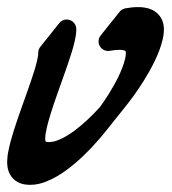

<svg xmlns="http://www.w3.org/2000/svg" viewBox="-77 -505 477 533"><path d="M225.5 -151.9C226.6 -153.3 227.7 -154.7 228.8 -156C229.9 -157.4 230.9 -158.7 232 -160.1C233.1 -161.5 234.2 -162.8 235.3 -164.2C236.4 -165.6 237.5 -166.9 238.6 -168.3C239.7 -169.6 240.8 -171 241.8 -172.4C242.9 -173.7 244 -175.1 245.1 -176.5C246.2 -177.8 247.3 -179.2 248.4 -180.6C249.5 -181.9 250.6 -183.3 251.7 -184.6C252.8 -186 253.9 -187.4 254.9 -188.7C256 -190.1 257.1 -191.5 258.2 -192.8C259.3 -194.2 260.4 -195.6 261.5 -196.9C262.6 -198.3 263.7 -199.6 264.8 -201C265.9 -202.4 266.9 -203.7 268 -205.1C287.7 -229.4 305.9 -254.9 322.5 -281.5C333.3 -298.9 343.4 -316.7 352.5 -335.5C361.5 -354.4 369.6 -373.9 374.8 -396.5C375.6 -399.2 375.9 -402.4 376.5 -405.3C376.9 -408.3 377.5 -411.2 377.6 -414.6C377.7 -418 378.1 -421 378 -424.6C377.9 -428.2 377.6 -432.1 376.9 -436.1C375.5 -444 372.2 -453.1 366.3 -460.8C360.4 -468.7 352.4 -474.4 344.9 -477.9C329.6 -484.7 316.4 -485.3 304.5 -485.3C292.5 -485.1 281.5 -483.7 270.9 -481.8L270.8 -481.8C263.3 -480.5 257.1 -476 253.3 -470.1C252 -468.8 251 -467.5 250 -466C248.8 -464.8 247.7 -463.4 246.7 -461.9C245.5 -460.7 244.4 -459.3 243.5 -457.8C242.2 -456.6 241.1 -455.2 240.2 -453.7C239 -452.5 237.9 -451.1 236.9 -449.6C235.7 -448.4 234.6 -447 233.6 -445.6C232.4 -444.3 231.3 -442.9 230.4 -441.5C229.1 -440.2 228.1 -438.8 227.1 -437.4C225.9 -436.1 224.8 -434.8 223.8 -433.3C222.6 -432 221.5 -430.7 220.5 -429.2C219.3 -427.9 218.2 -426.6 217.3 -425.1C216 -423.9 215 -422.5 214 -421C212.8 -419.8 211.7 -418.4 210.7 -416.9C209.5 -415.7 208.4 -414.3 207.5 -412.8C206.2 -411.6 205.1 -410.2 204.2 -408.7C198.4 -402.8 195.4 -394.3 196.9 -385.5C199.5 -371 213.4 -361.3 227.8 -363.9L227.9 -363.9C236.6 -365.5 245.1 -366.5 252.8 -366.6C260.4 -366.8 267.3 -365.6 269.9 -364.2C271.3 -363.6 271.4 -363.3 271.4 -363.3C271.4 -363.3 271.8 -362.9 272.1 -361.2C272.3 -360.4 272.4 -359.3 272.4 -358C272.4 -356.8 272.2 -354.9 272.1 -353.3C272.2 -351.8 271.8 -349.9 271.5 -348C271.1 -346.2 271 -344.4 270.4 -342.4C266.9 -326.7 260.1 -309.6 252.2 -293.1C244.2 -276.6 234.9 -260.2 225 -244.2C217.3 -231.9 209 -219.8 200.5 -207.9C178.4 -183.4 154.5 -160.6 129 -141.7C114.5 -131 99.2 -121.8 84.3 -116C80.5 -114.4 76.9 -113.6 73.3 -112.4C69.9 -112 66.2 -110.7 63.2 -110.8C60.1 -110.5 56.6 -110.4 54 -110.8C51.7 -111.1 50.2 -111.7 49.8 -111.9C49.8 -111.9 49.9 -111.8 49.8 -111.9C49.6 -112.2 49 -113.8 48.7 -116.3C48.6 -117.6 48.5 -119.1 48.5 -120.7L48.9 -126.1C49.1 -128 49.1 -129.7 49.3 -131.7L50.4 -138C53.4 -154.9 58.6 -173.3 64.3 -191.4C75.8 -227.9 89.4 -264.5 102.5 -301.8C109.1 -320.4 115.6 -339.2 121.6 -358.6L126 -373.3L129.9 -388.7C131.2 -393.8 132.1 -399.6 133.2 -405.1C133.8 -407.6 133.9 -411.4 134.3 -414.5C134.5 -417.9 134.9 -420.6 134.8 -424.7C134.6 -439.2 122.6 -450.9 108 -450.9C98.8 -450.8 90.6 -446 85.9 -438.8C84.7 -437.5 83.6 -436.1 82.6 -434.7C81.4 -433.4 80.3 -432 79.4 -430.6C78.2 -429.3 77.1 -428 76.1 -426.5C74.9 -425.2 73.8 -423.9 72.8 -422.4C71.6 -421.2 70.5 -419.8 69.6 -418.3C68.3 -417.1 67.2 -415.7 66.3 -414.2C65.1 -413 64 -411.6 63 -410.1C61.8 -408.9 60.7 -407.5 59.7 -406C58.5 -404.8 57.4 -403.4 56.5 -401.9C55.2 -400.7 54.1 -399.3 53.2 -397.9C52 -396.6 50.9 -395.2 49.9 -393.8C48.7 -392.5 47.6 -391.1 46.6 -389.7C45.4 -388.4 44.3 -387.1 43.4 -385.6C42.1 -384.3 41.1 -383 40.1 -381.5C38.9 -380.2 37.8 -378.9 36.8 -377.4C32.1 -372.6 29.2 -365.9 29.2 -358.6L29.2 -357.6C29.2 -356.8 28.9 -354.6 28.8 -353.1C28.5 -351.3 28.8 -350.1 28.2 -347.9C27.3 -343.7 26.8 -339.8 25.7 -335.4L22.3 -322.3L18.3 -308.8C12.7 -290.7 6.4 -272.4 -0.1 -254C-13 -217.2 -26.8 -180.3 -38.9 -141.9C-44.9 -122.6 -50.6 -103.1 -54.5 -81.4L-55.9 -73.2C-56.2 -70.3 -56.4 -67.1 -56.6 -64.1C-56.8 -61 -57.1 -58 -57.2 -54.8C-57.1 -51.5 -57 -48.2 -56.5 -44.5C-55.6 -37.4 -53.8 -29.3 -49.3 -20.9C-44.9 -12.6 -37.2 -4.7 -28.9 -0.1C-20.6 4.5 -12.4 6.5 -5.2 7.4C1.9 8.4 8.3 8.3 14.9 7.7C21.7 7.5 27.6 5.8 33.8 4.7C39.6 3 45.5 1.4 50.8 -0.8C72.5 -9.3 91 -20.8 108.1 -33.3C142.1 -58.4 171.1 -87.4 197.7 -118.2C205 -126.5 212 -135.1 218.9 -143.7C220 -145.1 221.1 -146.5 222.2 -147.8C223.3 -149.2 224.4 -150.6 225.5 -151.9Z"/></svg>

Font: Ambarawa
Style: Script
Weight: 500
Foundry: Ekosamp
Version: Version 1.001;